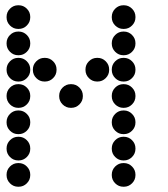

<svg xmlns="http://www.w3.org/2000/svg" viewBox="-20 -715 640 730"><path d="M49 -695Q31 -695 18 -682Q5 -669 5 -651V-649Q5 -631 18 -618Q31 -605 49 -605H51Q69 -605 82 -618Q95 -631 95 -649V-651Q95 -669 82 -682Q69 -695 51 -695ZM449 -695Q431 -695 418 -682Q405 -669 405 -651V-649Q405 -631 418 -618Q431 -605 449 -605H451Q469 -605 482 -618Q495 -631 495 -649V-651Q495 -669 482 -682Q469 -695 451 -695ZM49 -595Q31 -595 18 -582Q5 -569 5 -551V-549Q5 -531 18 -518Q31 -505 49 -505H51Q69 -505 82 -518Q95 -531 95 -549V-551Q95 -569 82 -582Q69 -595 51 -595ZM449 -595Q431 -595 418 -582Q405 -569 405 -551V-549Q405 -531 418 -518Q431 -505 449 -505H451Q469 -505 482 -518Q495 -531 495 -549V-551Q495 -569 482 -582Q469 -595 451 -595ZM49 -495Q31 -495 18 -482Q5 -469 5 -451V-449Q5 -431 18 -418Q31 -405 49 -405H51Q69 -405 82 -418Q95 -431 95 -449V-451Q95 -469 82 -482Q69 -495 51 -495ZM149 -495Q131 -495 118 -482Q105 -469 105 -451V-449Q105 -431 118 -418Q131 -405 149 -405H151Q169 -405 182 -418Q195 -431 195 -449V-451Q195 -469 182 -482Q169 -495 151 -495ZM349 -495Q331 -495 318 -482Q305 -469 305 -451V-449Q305 -431 318 -418Q331 -405 349 -405H351Q369 -405 382 -418Q395 -431 395 -449V-451Q395 -469 382 -482Q369 -495 351 -495ZM449 -495Q431 -495 418 -482Q405 -469 405 -451V-449Q405 -431 418 -418Q431 -405 449 -405H451Q469 -405 482 -418Q495 -431 495 -449V-451Q495 -469 482 -482Q469 -495 451 -495ZM49 -395Q31 -395 18 -382Q5 -369 5 -351V-349Q5 -331 18 -318Q31 -305 49 -305H51Q69 -305 82 -318Q95 -331 95 -349V-351Q95 -369 82 -382Q69 -395 51 -395ZM249 -395Q231 -395 218 -382Q205 -369 205 -351V-349Q205 -331 218 -318Q231 -305 249 -305H251Q269 -305 282 -318Q295 -331 295 -349V-351Q295 -369 282 -382Q269 -395 251 -395ZM449 -395Q431 -395 418 -382Q405 -369 405 -351V-349Q405 -331 418 -318Q431 -305 449 -305H451Q469 -305 482 -318Q495 -331 495 -349V-351Q495 -369 482 -382Q469 -395 451 -395ZM49 -295Q31 -295 18 -282Q5 -269 5 -251V-249Q5 -231 18 -218Q31 -205 49 -205H51Q69 -205 82 -218Q95 -231 95 -249V-251Q95 -269 82 -282Q69 -295 51 -295ZM449 -295Q431 -295 418 -282Q405 -269 405 -251V-249Q405 -231 418 -218Q431 -205 449 -205H451Q469 -205 482 -218Q495 -231 495 -249V-251Q495 -269 482 -282Q469 -295 451 -295ZM49 -195Q31 -195 18 -182Q5 -169 5 -151V-149Q5 -131 18 -118Q31 -105 49 -105H51Q69 -105 82 -118Q95 -131 95 -149V-151Q95 -169 82 -182Q69 -195 51 -195ZM449 -195Q431 -195 418 -182Q405 -169 405 -151V-149Q405 -131 418 -118Q431 -105 449 -105H451Q469 -105 482 -118Q495 -131 495 -149V-151Q495 -169 482 -182Q469 -195 451 -195ZM49 -95Q31 -95 18 -82Q5 -69 5 -51V-49Q5 -31 18 -18Q31 -5 49 -5H51Q69 -5 82 -18Q95 -31 95 -49V-51Q95 -69 82 -82Q69 -95 51 -95ZM449 -95Q431 -95 418 -82Q405 -69 405 -51V-49Q405 -31 418 -18Q431 -5 449 -5H451Q469 -5 482 -18Q495 -31 495 -49V-51Q495 -69 482 -82Q469 -95 451 -95Z"/></svg>

Font: Doto Black Rounded Black
Style: Regular
Weight: 900
Monospace: yes
Version: Version 1.000